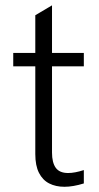

<svg xmlns="http://www.w3.org/2000/svg" viewBox="-20 -691 372 718"><path d="M221 7.5Q188.5 7.5 164 -5Q139.5 -17.5 125.8 -44.5Q112 -71.5 112 -115V-443H29.5V-493H112V-634L174.5 -671V-493H293.5V-443H174.5V-120.5Q174.5 -83 188.5 -63.5Q202.5 -44 235 -44Q259.5 -44 293.5 -55V-5Q253 7.5 221 7.5Z"/></svg>

Font: Acari Sans Neue
Style: Regular
Weight: 400
Designer: Alfredo Marco Pradil (font), Cristiano Sobral (main changes)
Foundry: Hanken Design Co. (font), Cristiano Sobral (main changes)
Version: Version 2.459;March 19, 2022;FontCreator 14.0.0.2808 64-bit;